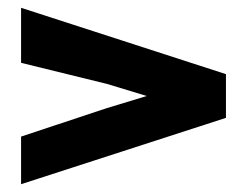

<svg xmlns="http://www.w3.org/2000/svg" viewBox="-20 -578 633 492"><path d="M559 -388 34 -558V-417L254 -363L356 -332L254 -301L34 -228V-106L559 -276Z"/></svg>

Font: Falling Sky
Style: ExBd
Weight: 400
Designer: Paul D. Hunt
Foundry: Adobe Systems Incorporated
Version: Version 1.02